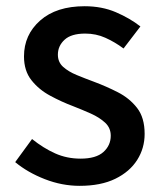

<svg xmlns="http://www.w3.org/2000/svg" viewBox="-20 -584 520 617"><path d="M235.8 13.2Q179.2 13.2 124 -8.3Q68.8 -29.8 28.8 -63L83 -137.2Q119.6 -107.9 157.2 -91.1Q194.8 -74.2 238.8 -74.2Q288.6 -74.2 312.3 -95.5Q335.9 -116.7 335.9 -147.9Q335.9 -172.9 317.9 -189.7Q299.8 -206.5 272 -219Q244.1 -231.4 213.9 -243.2Q177.7 -256.8 141.4 -276.4Q105 -295.9 81.1 -326.2Q57.1 -356.4 57.1 -402.8Q57.1 -472.2 109.1 -518.1Q161.1 -564 252 -564Q307.6 -564 352.5 -544.7Q397.5 -525.4 431.2 -499L377 -428.2Q348.6 -449.2 318.6 -462.6Q288.6 -476.1 253.9 -476.1Q209 -476.1 187.5 -456.3Q166 -436.5 166 -408.2Q166 -384.3 182.9 -369.1Q199.7 -354 226.3 -343Q252.9 -332 283.2 -320.8Q321.3 -306.6 358.6 -287.6Q396 -268.6 420.4 -237.3Q444.8 -206.1 444.8 -153.8Q444.8 -107.9 420.9 -70.1Q397 -32.2 350.6 -9.5Q304.2 13.2 235.8 13.2Z"/></svg>

Font: `nÑOS CN Medium
Style: Regular
Weight: 500
Designer: Ryoko NISHIZUKA ?XZm?[P (kana & ideographs); Paul D. Hunt (Latin, Greek & Cyrillic); Wenlong ZHANG _ e??? (bopomofo); Sa
Foundry: Adobe Systems Incorporated
Version: Version 1.004 June 21, 2023